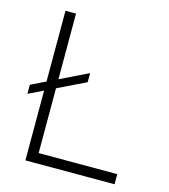

<svg xmlns="http://www.w3.org/2000/svg" viewBox="-107 -795 774 880"><g transform="rotate(15 280.0 -355.0)"><path d="M95 0V-710H145V-48H518V0ZM25 -297V-340L278 -463V-420Z"/></g></svg>

Font: Geist ExtLt
Style: Regular
Weight: 400
Designer: Basement.studio, Andrés Briganti, Mateo Zaragoza
Foundry: Basement.studio, Vercel, Andrés Briganti, Guido Ferreyra, Mateo Zaragoza
Version: Version 1.401